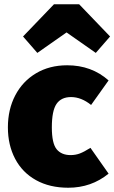

<svg xmlns="http://www.w3.org/2000/svg" viewBox="-20 -860 536 900"><path d="M489 -483 407 -368Q361 -405 313 -405Q267 -405 245 -373Q223 -341 223 -263Q223 -188 245.5 -160.5Q268 -133 311 -133Q334 -133 354 -140.5Q374 -148 404 -167L489 -46Q408 20 300 20Q213 20 149 -15.5Q85 -51 51 -115.5Q17 -180 17 -263Q17 -347 51.5 -413Q86 -479 149 -516.5Q212 -554 295 -554Q409 -554 489 -483ZM88 -689 233 -840H351L496 -689L429 -612L292 -708L155 -612Z"/></svg>

Font: FiraGO Heavy
Style: Regular
Weight: 900
Designer: bBox Type
Foundry: bBox Type GmbH
Version: Version 1.001